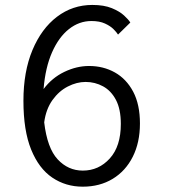

<svg xmlns="http://www.w3.org/2000/svg" viewBox="-20 -726 690 758"><path d="M306.5 11Q239.5 11 186.5 -24.8Q133.5 -60.5 103 -135.5Q72.5 -210.5 72.5 -328Q72.5 -443 108 -528Q143.5 -613 205 -659.8Q266.5 -706.5 344.5 -706.5Q390.5 -706.5 421.5 -693.8Q452.5 -681 470.2 -664.5Q488 -648 494.5 -637L446 -589.5Q440.5 -598.5 428 -611Q415.5 -623.5 394.2 -633.2Q373 -643 341 -643Q292.5 -643 252.2 -611.2Q212 -579.5 185.5 -519.5Q159 -459.5 152 -374.5Q185.5 -419 234 -442.2Q282.5 -465.5 331.5 -465.5Q388 -465.5 433.5 -440Q479 -414.5 505.8 -364Q532.5 -313.5 532.5 -238.5Q532.5 -163.5 504.2 -107.2Q476 -51 425 -20Q374 11 306.5 11ZM318 -402.5Q283 -402.5 247.8 -384.5Q212.5 -366.5 187 -330.8Q161.5 -295 154.5 -243Q166.5 -141 207.8 -96.8Q249 -52.5 307 -52.5Q370 -52.5 413.5 -100.5Q457 -148.5 457 -236.5Q457 -295 437.8 -331.5Q418.5 -368 386.8 -385.2Q355 -402.5 318 -402.5Z"/></svg>

Font: Trispace Light
Style: Regular
Weight: 300
Designer: Tyler Finck
Foundry: Etcetera Type Company
Version: Version 1.210; ttfautohint (v1.8.3)